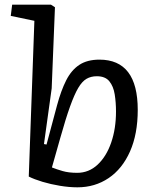

<svg xmlns="http://www.w3.org/2000/svg" viewBox="-20 -787 671 821"><path d="M311 14Q276 14 236.5 7.5Q197 1 162 -9.5Q127 -20 103 -32L127 -698L26 -719L32 -767H198L215 -756L201 -409L168 -171L179 -169L224 -337Q241 -400 263 -443.5Q285 -487 319 -509.5Q353 -532 405 -532Q569 -532 569 -317Q569 -214 536 -139.5Q503 -65 444.5 -25.5Q386 14 311 14ZM394 -461Q369 -461 350 -450Q331 -439 314.5 -411Q298 -383 279.5 -331.5Q261 -280 238 -198L202 -71Q222 -63 248 -55.5Q274 -48 310 -48Q360 -48 397.5 -83Q435 -118 455.5 -177.5Q476 -237 476 -310Q476 -349 470.5 -383.5Q465 -418 447.5 -439.5Q430 -461 394 -461Z"/></svg>

Font: Literata 7pt
Style: Italic
Weight: 400
Italic angle: -2°
Designer: Latin by Veronika Burian and Jose Scaglione. Greek by Irene Vlachou. Cyrillic by Vera Evstafieva
Foundry: TypeTogether
Version: Version 3.002